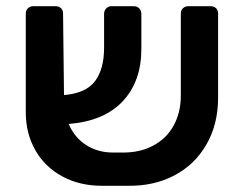

<svg xmlns="http://www.w3.org/2000/svg" viewBox="-20 -591 779 618"><path d="M682 -547V-277Q682 -191 644.5 -126Q607 -61 541.5 -26.5Q476 8 393 7H308Q236 7 180 -23.5Q124 -54 93.5 -108Q63 -162 63 -229V-547Q63 -558 70 -564.5Q77 -571 87 -571H159Q170 -571 176.5 -564.5Q183 -558 183 -547L186 -285Q257 -291 286 -330Q315 -369 315 -437V-546Q315 -557 322 -564Q329 -571 339 -571H411Q421 -571 428 -564Q435 -557 435 -546V-434Q435 -329 375 -265Q315 -201 201 -192Q220 -148 257.5 -124Q295 -100 344 -100H372Q429 -99 472.5 -122Q516 -145 539 -187Q562 -229 562 -283V-547Q562 -558 569 -564.5Q576 -571 586 -571H658Q669 -571 675.5 -564.5Q682 -558 682 -547Z"/></svg>

Font: Hezaedrus Medium
Style: Regular
Weight: 500
Designer: Hubert & Fischer
Foundry: Hubert & Fischer
Version: Version 1.10;September 3, 2019;FontCreator 11.5.0.2425 64-bi